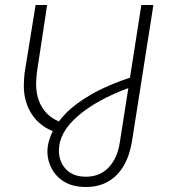

<svg xmlns="http://www.w3.org/2000/svg" viewBox="-20 -530 673 766"><path d="M323 216Q272 216 238 196Q204 176 186.5 143Q169 110 169 75Q169 41 186.5 1.5Q204 -38 243 -78Q282 -118 347 -155Q412 -192 507 -223L496 -180Q365 -132 290 -66.5Q215 -1 215 70Q215 115 243 145Q271 175 323 175Q379 175 414 137.5Q449 100 458 38L544 -510H592L507 31Q498 89 474 130.5Q450 172 412 194Q374 216 323 216ZM201 -3Q142 -23 108.5 -72Q75 -121 75 -189Q75 -200 76 -214Q77 -228 78 -238L122 -510H168L127 -240Q126 -230 125 -217.5Q124 -205 124 -196Q124 -138 150.5 -98Q177 -58 225 -42Z"/></svg>

Font: MuseoModerno Thin ExtraLight
Style: Italic
Weight: 250
Italic angle: -9°
Version: Version 1.003